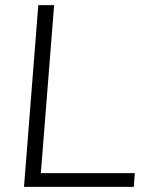

<svg xmlns="http://www.w3.org/2000/svg" viewBox="-20 -732 578 752"><path d="M74 0 130 -712H192L140 -54H508L504 0Z"/></svg>

Font: Muli Light
Style: Italic
Weight: 300
Italic angle: -4.541°
Designer: Vernon Adams
Foundry: Vernon Adams
Version: Version 2.100; ttfautohint (v1.8.1.43-b0c9)